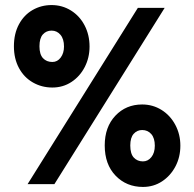

<svg xmlns="http://www.w3.org/2000/svg" viewBox="-20 -728 767 759"><path d="M525 -697H631L195 0H89ZM394 -153Q394 -226 436 -270.5Q478 -315 542 -315Q584 -315 618.5 -293.5Q653 -272 673 -234.5Q693 -197 693 -152Q693 -107 673.5 -70Q654 -33 620.5 -11Q587 11 545 11Q480 11 437 -33.5Q394 -78 394 -153ZM592 -152Q592 -182 578 -198Q564 -214 542 -214Q522 -214 508.5 -199Q495 -184 495 -153Q495 -120 509 -105Q523 -90 545 -90Q565 -90 578.5 -107Q592 -124 592 -152ZM35 -545Q35 -595 55 -632Q75 -669 109 -688.5Q143 -708 184 -708Q226 -708 260.5 -686.5Q295 -665 314.5 -627.5Q334 -590 334 -544Q334 -500 315 -463Q296 -426 262.5 -404Q229 -382 187 -382Q145 -382 110 -402Q75 -422 55 -459Q35 -496 35 -545ZM233 -544Q233 -574 219 -590.5Q205 -607 184 -607Q163 -607 149.5 -592Q136 -577 136 -545Q136 -513 150 -498Q164 -483 187 -483Q207 -483 220 -500.5Q233 -518 233 -544Z"/></svg>

Font: Hanken Grotesk Black
Style: Regular
Weight: 900
Designer: Alfredo Marco Pradil
Foundry: Hanken Design Co.
Version: Version 3.014